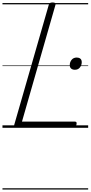

<svg xmlns="http://www.w3.org/2000/svg" viewBox="-20 -1035 734 1555"><path d="M117 0Q88 0 95 -23L375 -996Q378 -1006 384.5 -1010.5Q391 -1015 406 -1015Q420 -1015 426.5 -1010.5Q433 -1006 429 -995L158 -50H587Q597 -50 599.5 -44Q602 -38 599 -25Q595 -12 589 -6Q583 0 574 0ZM586 -470Q568 -470 556.5 -479.5Q545 -489 545 -508Q545 -532 560 -550.5Q575 -569 602 -569Q619 -569 630.5 -560Q642 -551 642 -531Q642 -508 627.5 -489Q613 -470 586 -470ZM0 490H694V500H0ZM0 -20H694V0H0ZM0 -505H694V-500H0ZM0 -1010H694V-1000H0Z"/></svg>

Font: Playwrite AU NSW Guides
Style: Regular
Weight: 400
Designer: Veronika Burian, José Scaglione
Foundry: TypeTogether
Version: Version 1.003